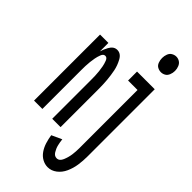

<svg xmlns="http://www.w3.org/2000/svg" viewBox="-295 -812 1090 1090"><g transform="rotate(45 250.0 -267.5)"><path d="M342 213Q319 213 298 201.5Q277 190 262.5 169Q248 148 240 122.5Q232 97 228 70L289 42Q291 63 296 83.5Q301 104 312.5 122.5Q324 141 342 141Q364 141 375 114.5Q386 88 389.5 62Q393 36 393 10V-458H317V-530H459V10Q459 45 454 79Q449 113 435 144Q421 175 396 194Q371 213 342 213ZM20 0V-530H87V-462Q94 -485 106 -507Q123 -538 151 -538Q180 -538 197 -507Q214 -476 220.5 -443.5Q227 -411 230 -377.5Q233 -344 233 -310V0H166V-310Q166 -327 165.5 -344.5Q165 -362 163 -379Q161 -396 158 -412.5Q155 -429 148 -447.5Q141 -466 127 -466Q112 -466 105 -447.5Q98 -429 95 -412.5Q92 -396 90 -379Q88 -362 87.5 -344.5Q87 -327 87 -310V0ZM415 -623Q401 -623 388 -630Q375 -637 369 -652.5Q363 -668 363 -685Q363 -702 369 -717.5Q375 -733 388 -740.5Q401 -748 415 -748Q429 -748 441.5 -740.5Q454 -733 460.5 -717.5Q467 -702 467 -685Q467 -668 460.5 -652.5Q454 -637 441.5 -630Q429 -623 415 -623Z"/></g></svg>

Font: Iosevka SS08
Style: Regular
Weight: 400
Monospace: yes
Designer: Belleve Invis
Foundry: Belleve Invis
Version: 2.1.0; ttfautohint (v1.8.2)